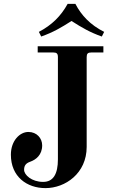

<svg xmlns="http://www.w3.org/2000/svg" viewBox="-20 -950 580 988"><path d="M180 -786 192 -762C254 -784 293 -807 348 -842C403 -807 442 -784 504 -762L516 -786C444 -822 398 -872 368 -930H328C294 -868 247 -821 180 -786ZM36 -154C36 -41 118 18 214 18C316 18 426 -58 426 -194V-656C426 -674 432 -680 450 -680H512V-712H174V-680H254C272 -680 278 -674 278 -656V-130C278 -56 255 -14 202 -14C143 -14 104 -50 104 -76C104 -98 113 -110 136 -118C164 -128 197 -152 197 -202C197 -238 170 -271 126 -271C82 -271 36 -226 36 -154Z"/></svg>

Font: Old Standard
Style: Bold
Weight: 700
Designer: Alexey Kryukov <alexios@thessalonica.org.ru>
Version: Version 2.0.2